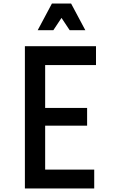

<svg xmlns="http://www.w3.org/2000/svg" viewBox="-20 -1060 640 1080"><path d="M120 0V-800H520V-694H234V-453H470V-353H234V-106H510V0ZM192 -890 272 -1040H380L460 -890H372L299 -1000H353L280 -890Z"/></svg>

Font: Martian Mono Condensed
Style: Regular
Weight: 400
Width: 3
Designer: Roman Shamin
Foundry: Evil Martians
Version: Version 1.000